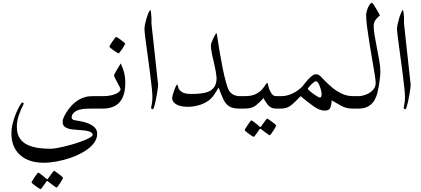

<svg xmlns="http://www.w3.org/2000/svg" viewBox="-20 -771 2992 1363"><path d="M741.2 -44.4Q741.2 -27.8 735.1 -13.9Q729 0 702.1 0H626.5Q606.9 0 584.5 1.2Q562 2.4 542.5 8.3Q518.6 15.1 503.7 29.8Q488.8 44.4 488.8 61Q488.8 77.6 507.1 81.8Q525.4 85.9 552.2 89.8Q574.2 93.3 601.8 103.3Q629.4 113.3 649.7 131.6Q669.9 149.9 669.9 178.2Q669.9 215.3 644.8 247.1Q619.6 278.8 578.1 304.2Q536.6 329.6 486.3 347.4Q436 365.2 385 374.8Q334 384.3 290.5 384.3Q182.6 384.3 121.8 328.6Q61 272.9 61 177.2Q61 138.2 71.5 99.4Q82 60.5 95.9 28.3Q109.9 -3.9 121.8 -23.4Q133.8 -43 136.7 -43Q147.9 -43 147.9 -34.7Q147.9 -31.7 135.7 -7.6Q123.5 16.6 111.6 53Q99.6 89.4 99.6 128.9Q99.6 181.2 121.6 212.4Q143.6 243.7 179.4 259.3Q215.3 274.9 257.3 280Q299.3 285.2 339.4 285.2Q357.4 285.2 393.1 278.3Q428.7 271.5 470.5 260.3Q512.2 249 550.3 235.6Q588.4 222.2 613 209Q637.7 195.8 637.7 185.5Q637.7 156.7 546.4 152.3Q519.5 150.9 491.5 147.5Q463.4 144 444.1 132.6Q424.8 121.1 424.8 95.7Q424.8 78.1 433.6 59.3Q442.4 40.5 451.7 26.4Q507.8 -62 588.4 -83Q604 -86.9 617.9 -87.6Q631.8 -88.4 647.9 -88.4H702.1Q729 -88.4 735.1 -74.7Q741.2 -61 741.2 -44.4ZM427.7 490.7Q427.7 493.2 421.6 504.2Q415.5 515.1 407 528.3Q398.4 541.5 391.1 551Q383.8 560.5 380.9 560.5Q379.4 560.5 370.4 554.2Q361.3 547.9 349.9 539.3Q338.4 530.8 329.8 523.9Q321.3 517.1 320.3 516.6Q317.4 514.2 314.9 514.2Q312.5 514.2 310.1 516.6Q309.1 517.6 299.8 531.2Q290.5 544.9 280.5 558.3Q270.5 571.8 267.6 571.8Q265.6 571.8 255.6 565.4Q245.6 559.1 233.6 550.3Q221.7 541.5 212.9 533.9Q204.1 526.4 204.1 523.9Q204.1 521 210.7 510.3Q217.3 499.5 225.8 486.6Q234.4 473.6 241.7 464.1Q249 454.6 250.5 454.6Q254.9 454.6 268.6 464.8Q282.2 475.1 294.9 485.6Q307.6 496.1 308.6 497.6Q313 502 314.9 502Q317.9 502 321.3 496.6Q322.3 495.1 331.8 481.7Q341.3 468.3 351.3 455.1Q361.3 441.9 363.3 441.9Q365.7 441.9 375.7 448.7Q385.7 455.6 397.9 464.6Q410.2 473.6 418.9 481.4Q427.7 489.3 427.7 490.7Z M869.6 -187Q869.6 -115.2 848.6 -74.5Q827.6 -33.7 791.7 -16.8Q755.9 0 711.4 0H685.5Q658.7 0 652.6 -13.9Q646.5 -27.8 646.5 -44.4Q646.5 -61 652.6 -74.7Q658.7 -88.4 685.5 -88.4H711.4Q741.7 -88.4 765.4 -93.5Q789.1 -98.6 805.7 -106.4Q820.8 -113.8 828.4 -122.8Q835.9 -131.8 835.9 -136.7Q835.9 -141.1 828.9 -155Q821.8 -168.9 812.7 -186Q803.7 -203.1 796.6 -216.8Q789.6 -230.5 789.6 -233.9Q789.6 -238.8 796.1 -251.5Q802.7 -264.2 811.5 -279.1Q820.3 -293.9 827.9 -305.9Q835.4 -317.9 837.4 -320.8Q853.5 -285.6 861.6 -253.4Q869.6 -221.2 869.6 -187ZM868.7 -461.4Q868.7 -459 862.5 -448Q856.4 -437 847.9 -424.1Q839.4 -411.1 831.5 -401.6Q823.7 -392.1 820.8 -392.1Q819.3 -392.1 809.3 -398.4Q799.3 -404.8 787.1 -413.3Q774.9 -421.9 765.9 -429.4Q756.8 -437 756.8 -439.5Q756.8 -442.4 763.2 -453.1Q769.5 -463.9 778.3 -476.8Q787.1 -489.7 794.7 -499.3Q802.2 -508.8 804.2 -508.8Q807.1 -508.8 817.4 -502.2Q827.6 -495.6 839.4 -486.8Q851.1 -478 859.9 -470.5Q868.7 -462.9 868.7 -461.4Z M1102.5 -168.5Q1102.5 -161.6 1099.9 -142.1Q1097.2 -122.6 1093 -97.7Q1088.9 -72.8 1083.7 -49.6Q1078.6 -26.4 1073.7 -11Q1068.8 4.4 1064.9 4.4Q1052.7 4.4 1052.7 -7.3Q1052.7 -10.3 1057.4 -30.8Q1062 -51.3 1062 -83Q1062 -103 1057.9 -142.8Q1053.7 -182.6 1047.4 -233.4Q1041 -284.2 1033.7 -337.6Q1026.4 -391.1 1020 -438.7Q1013.7 -486.3 1009.5 -519.8Q1005.4 -553.2 1005.4 -563Q1005.4 -579.1 1010.3 -601.6Q1015.1 -624 1022 -646Q1028.8 -668 1035.9 -683.3Q1043 -698.7 1047.4 -700.2Q1050.3 -695.8 1052.7 -675.3Q1055.2 -654.8 1055.2 -643.6V-603Z M1746.1 -44.4Q1746.1 -27.8 1740 -13.9Q1733.9 0 1707 0H1681.2Q1632.8 0 1607.4 -15.9Q1582 -31.7 1566.4 -64.7Q1550.8 -97.7 1531.7 -149.4Q1513.7 -118.2 1497.1 -94.5Q1480.5 -70.8 1458 -55.2Q1425.3 -32.7 1387.2 -22.7Q1349.1 -12.7 1310.1 -12.7Q1285.2 -12.7 1260.3 -18.8Q1235.4 -24.9 1218.8 -39.3Q1202.1 -53.7 1202.1 -78.6Q1202.1 -83.5 1206.3 -97.9Q1210.4 -112.3 1216.3 -128.9Q1222.2 -145.5 1227.8 -157.7Q1233.4 -169.9 1236.3 -169.9Q1240.7 -169.9 1243.2 -159.4Q1245.6 -148.9 1247.6 -143.6Q1252 -131.3 1271.2 -117.7Q1290.5 -104 1340.3 -104Q1373 -104 1404.5 -107.2Q1436 -110.4 1461.7 -121.3Q1487.3 -132.3 1502.4 -155.5Q1517.6 -178.7 1517.6 -218.8Q1513.2 -263.2 1503.4 -305.4Q1493.7 -347.7 1485.4 -384.5Q1477.1 -421.4 1477.1 -449.7Q1477.1 -456.1 1482.2 -469.7Q1487.3 -483.4 1494.1 -498Q1501 -512.7 1507.1 -523.2Q1513.2 -533.7 1514.6 -533.7Q1518.6 -533.7 1519.8 -530.5Q1521 -527.3 1521.5 -514.6Q1529.3 -462.4 1539.3 -402.6Q1549.3 -342.8 1560.8 -286.4Q1572.3 -230 1584 -187.5Q1595.7 -145 1606 -127.4Q1617.7 -107.9 1638.4 -98.1Q1659.2 -88.4 1681.2 -88.4H1707Q1733.9 -88.4 1740 -74.7Q1746.1 -61 1746.1 -44.4Z M2007.3 -44.4Q2007.3 -27.8 2001.2 -13.9Q1995.1 0 1968.3 0H1940.9Q1921.4 0 1907.7 -6.3Q1894 -12.7 1882.8 -24.9Q1875.5 -33.2 1866 -47.9Q1856.4 -62.5 1851.1 -75.2Q1826.2 -46.9 1797.4 -23.4Q1768.6 0 1716.3 0H1690.4Q1663.6 0 1657.5 -13.9Q1651.4 -27.8 1651.4 -44.4Q1651.4 -61 1657.5 -74.7Q1663.6 -88.4 1690.4 -88.4H1716.3Q1764.2 -88.4 1793.5 -102.3Q1822.8 -116.2 1838.9 -134.8Q1855 -153.3 1863.3 -167.2Q1871.6 -181.2 1877 -181.2Q1881.3 -181.2 1883.1 -169.2Q1884.8 -157.2 1890.1 -142.1Q1895.5 -125 1907.7 -106.7Q1919.9 -88.4 1940.9 -88.4H1968.3Q1995.1 -88.4 2001.2 -74.7Q2007.3 -61 2007.3 -44.4ZM1940.9 119.6Q1940.9 122.1 1934.8 133.1Q1928.7 144 1920.2 157.2Q1911.6 170.4 1904.3 179.9Q1897 189.5 1894 189.5Q1892.6 189.5 1883.5 183.1Q1874.5 176.8 1863 168.2Q1851.6 159.7 1843 152.8Q1834.5 146 1833.5 145.5Q1830.6 143.1 1828.1 143.1Q1825.7 143.1 1823.2 145.5Q1822.3 146.5 1813 160.2Q1803.7 173.8 1793.7 187.3Q1783.7 200.7 1780.8 200.7Q1778.8 200.7 1768.8 194.3Q1758.8 188 1746.8 179.2Q1734.9 170.4 1726.1 162.8Q1717.3 155.3 1717.3 152.8Q1717.3 149.9 1723.9 139.2Q1730.5 128.4 1739 115.5Q1747.6 102.5 1754.9 93Q1762.2 83.5 1763.7 83.5Q1768.1 83.5 1781.7 93.8Q1795.4 104 1808.1 114.5Q1820.8 125 1821.8 126.5Q1826.2 130.9 1828.1 130.9Q1831.1 130.9 1834.5 125.5Q1835.4 124 1845 110.6Q1854.5 97.2 1864.5 84Q1874.5 70.8 1876.5 70.8Q1878.9 70.8 1888.9 77.6Q1898.9 84.5 1911.1 93.5Q1923.3 102.5 1932.1 110.4Q1940.9 118.2 1940.9 119.6Z M2551.3 -44.4Q2551.3 -27.8 2544.9 -13.9Q2538.6 0 2512.2 0H2485.8Q2439.5 0 2406 -18.1Q2372.6 -36.1 2335 -58.1Q2333 -27.8 2325.2 -6.8Q2317.4 14.2 2284.7 14.2Q2249 14.2 2205.3 -17.1Q2161.6 -48.3 2113.8 -88.4Q2083.5 -55.2 2051.5 -27.6Q2019.5 0 1976.1 0H1950.2Q1923.3 0 1917.2 -13.9Q1911.1 -27.8 1911.1 -44.4Q1911.1 -61 1917.2 -74.7Q1923.3 -88.4 1950.2 -88.4H1976.1Q2018.1 -88.4 2058.3 -108.2Q2098.6 -127.9 2128.4 -159.2Q2129.4 -160.6 2139.4 -173.8Q2149.4 -187 2163.8 -203.1Q2178.2 -219.2 2193.4 -231.4Q2208.5 -243.7 2219.7 -243.7Q2231 -243.7 2238.3 -241.2Q2245.6 -238.8 2255.4 -229.5Q2265.1 -220.2 2284.2 -199.7Q2308.6 -173.8 2340.1 -147.9Q2371.6 -122.1 2408.7 -105.2Q2445.8 -88.4 2485.8 -88.4H2512.2Q2538.6 -88.4 2544.9 -74.7Q2551.3 -61 2551.3 -44.4ZM2263.2 -101.1Q2263.2 -114.3 2257.3 -136.5Q2251.5 -158.7 2242.4 -176.3Q2233.4 -193.8 2222.7 -193.8Q2214.8 -193.8 2200.9 -181.6Q2187 -169.4 2175.8 -156.5Q2164.6 -143.6 2164.6 -142.1Q2164.6 -137.7 2175.8 -127.4Q2187 -117.2 2202.6 -106Q2218.3 -94.7 2231.7 -86.7Q2245.1 -78.6 2249 -78.6Q2258.8 -78.6 2261 -86.7Q2263.2 -94.7 2263.2 -101.1Z M2680.2 -262.7Q2680.2 -241.2 2676.3 -210.2Q2672.4 -179.2 2668.9 -158.7Q2665.5 -138.7 2659.2 -111.8Q2652.8 -85 2638.2 -59.3Q2623.5 -33.7 2595.7 -16.8Q2567.9 0 2521.5 0H2495.6Q2468.8 0 2462.6 -13.9Q2456.5 -27.8 2456.5 -44.4Q2456.5 -61 2462.6 -74.7Q2468.8 -88.4 2495.6 -88.4H2521.5Q2547.4 -88.4 2576.7 -99.1Q2606 -109.9 2626.5 -131.1Q2647 -152.3 2647 -182.6Q2647 -198.7 2640.1 -242.4Q2633.3 -286.1 2623 -344.5Q2612.8 -402.8 2602.8 -464.4Q2592.8 -525.9 2585.9 -579.1Q2579.1 -632.3 2579.1 -664.1Q2579.1 -678.2 2585.4 -698.7Q2591.8 -719.2 2602.1 -735.1Q2612.3 -751 2623 -751Q2624 -751 2632.3 -738.3Q2640.6 -725.6 2650.9 -708.5Q2661.1 -691.4 2668.9 -677.7Q2676.8 -664.1 2676.8 -662.6Q2676.8 -660.6 2665.8 -651.4Q2654.8 -642.1 2643.8 -626Q2632.8 -609.9 2632.8 -586.9Q2632.8 -558.6 2639.9 -516.1Q2647 -473.6 2656.5 -426.5Q2666 -379.4 2673.1 -336.2Q2680.2 -293 2680.2 -262.7Z M2895.5 -168.5Q2895.5 -161.6 2892.8 -142.1Q2890.1 -122.6 2886 -97.7Q2881.8 -72.8 2876.7 -49.6Q2871.6 -26.4 2866.7 -11Q2861.8 4.4 2857.9 4.4Q2845.7 4.4 2845.7 -7.3Q2845.7 -10.3 2850.3 -30.8Q2855 -51.3 2855 -83Q2855 -103 2850.8 -142.8Q2846.7 -182.6 2840.3 -233.4Q2834 -284.2 2826.7 -337.6Q2819.3 -391.1 2813 -438.7Q2806.6 -486.3 2802.5 -519.8Q2798.3 -553.2 2798.3 -563Q2798.3 -579.1 2803.2 -601.6Q2808.1 -624 2814.9 -646Q2821.8 -668 2828.9 -683.3Q2835.9 -698.7 2840.3 -700.2Q2843.3 -695.8 2845.7 -675.3Q2848.1 -654.8 2848.1 -643.6V-603Z"/></svg>

Font: Scheherazade New
Style: Regular
Weight: 400
Designer: SIL International
Foundry: SIL International
Version: Version 4.000